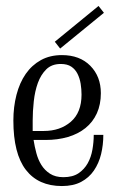

<svg xmlns="http://www.w3.org/2000/svg" viewBox="-20 -605 397 645"><path d="M24.9 -200.2Q24.9 -246.1 35.4 -286.6Q45.9 -327.1 66.4 -356.7Q86.9 -386.2 117.4 -403.1Q147.9 -419.9 188 -419.9Q248 -419.9 283.4 -384Q318.8 -348.1 318.8 -292Q318.8 -253.9 305.4 -224.4Q292 -194.8 267.1 -174.8Q242.2 -154.8 208 -144.8Q173.8 -134.8 132.8 -134.8H92.8Q96.2 -112.8 102.1 -90.8Q107.9 -68.8 118.9 -51Q129.9 -33.2 147.9 -21.5Q166 -9.8 192.9 -9.8Q224.1 -9.8 243.7 -22.9Q263.2 -36.1 274.7 -56.6Q286.1 -77.1 290.5 -102.5Q294.9 -127.9 294.9 -151.9H327.1Q327.1 -118.2 319.6 -87.2Q312 -56.2 295.4 -32Q278.8 -7.8 252.4 6.1Q226.1 20 188 20Q108.9 20 66.9 -34.4Q24.9 -88.9 24.9 -200.2ZM89.8 -165H127Q182.1 -165 218 -196Q253.9 -227.1 253.9 -287.1Q253.9 -305.2 251 -323.5Q248 -341.8 240.5 -356.9Q232.9 -372.1 219.5 -381.1Q206.1 -390.1 184.1 -390.1Q153.8 -390.1 135.5 -372.1Q117.2 -354 107.2 -326.4Q97.2 -298.8 93.5 -264.9Q89.8 -231 89.8 -200.2ZM329.1 -562 182.1 -441.9 164.1 -464.8 311 -585Z"/></svg>

Font: Sevillana
Style: Regular
Weight: 400
Designer: Olga Umpeleva
Foundry: Brownfox
Version: Version 1.001